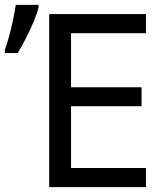

<svg xmlns="http://www.w3.org/2000/svg" viewBox="-21 -772 682 792"><path d="M581 0H182V-714H581V-635H272V-412H563V-334H272V-79H581ZM-1 -553V-567Q8 -591 17 -624Q26 -657 33 -691Q40 -725 44 -752H138V-741Q133 -719 119 -685.5Q105 -652 87 -616.5Q69 -581 52 -553Z"/></svg>

Font: Noto IKEA Arabic
Style: Regular
Weight: 400
Designer: Monotype Design Team
Foundry: Monotype Imaging Inc.
Version: Version 1.200